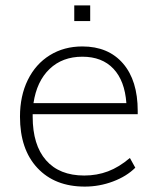

<svg xmlns="http://www.w3.org/2000/svg" viewBox="-20 -684 581 711"><path d="M101 -261V-252Q101 -147 150.5 -90.5Q200 -34 292 -34Q339 -34 380 -49.5Q421 -65 461 -99L481 -63Q449 -31 398.5 -12Q348 7 294 7Q183 7 118.5 -62Q54 -131 54 -252Q54 -329 83 -388Q112 -447 164.5 -479.5Q217 -512 285 -512Q381 -512 435.5 -449Q490 -386 490 -273V-261ZM104 -302H448Q442 -385 400 -429.5Q358 -474 285 -474Q211 -474 163.5 -428.5Q116 -383 104 -302ZM255 -664H314V-606H255Z"/></svg>

Font: MuliDisplayVN ExtraLight
Style: Regular
Weight: 200
Designer: Vernon Adams
Foundry: Vernon Adams
Version: Version 2.100